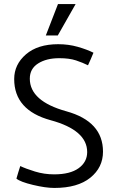

<svg xmlns="http://www.w3.org/2000/svg" viewBox="-20 -914 578 947"><path d="M266 -894H353L265 -739H206ZM80 -95Q107 -82 152.5 -68Q198 -54 247 -54Q326 -54 368 -84.5Q410 -115 410 -164Q410 -272 230 -321Q50 -370 50 -524Q50 -596 108 -646Q166 -696 267 -696Q318 -696 363.5 -683Q409 -670 441 -654Q435 -638 428 -623Q421 -608 414 -592Q388 -605 355 -616Q322 -627 272 -627Q209 -627 168 -601Q127 -575 127 -526Q127 -415 307.5 -365Q488 -315 488 -166Q488 -88 425.5 -37.5Q363 13 248 13Q205 13 142.5 -2Q80 -17 61 -33Q65 -48 70 -63.5Q75 -79 80 -95Z"/></svg>

Font: Palanquin
Style: Regular
Weight: 400
Designer: Pria Ravichandran
Version: Version 1.0.4